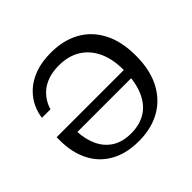

<svg xmlns="http://www.w3.org/2000/svg" viewBox="-168 -883 1085 1085"><g transform="rotate(-45 374.0 -341.0)"><path d="M367 -694Q467 -694 540.5 -653Q614 -612 654.5 -533.5Q695 -455 695 -342Q695 -229 654 -150Q613 -71 539 -29.5Q465 12 366 12V-50Q435 -50 485 -81.5Q535 -113 562 -177Q589 -241 589 -335Q589 -421 560 -483Q531 -545 477 -578Q423 -611 348 -611Q297 -611 259.5 -597.5Q222 -584 198 -562.5Q174 -541 159.5 -516.5Q145 -492 139 -469H71Q75 -507 93.5 -546.5Q112 -586 147.5 -619.5Q183 -653 237.5 -673.5Q292 -694 367 -694ZM644 -333V-271H156L52 -307V-333ZM156 -271Q159 -209 182.5 -158.5Q206 -108 251.5 -79Q297 -50 366 -50V12Q264 12 193.5 -28.5Q123 -69 87.5 -141Q52 -213 52 -307Z"/></g></svg>

Font: Montagu Slab 24pt
Style: Regular
Weight: 400
Designer: Florian Karsten
Foundry: Florian Karsten
Version: Version 1.000